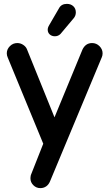

<svg xmlns="http://www.w3.org/2000/svg" viewBox="-20 -733 564 990"><path d="M226 -580Q226 -591 234 -604L284 -690Q296 -713 325 -713Q345 -713 358 -701Q371 -689 371 -669Q371 -652 360 -639L292 -558Q280 -546 263 -546Q247 -546 236.5 -555.5Q226 -565 226 -580ZM69 -511Q86 -511 100 -501.5Q114 -492 119 -479L261 -128L405 -477Q421 -511 455 -511Q477 -511 493 -495Q509 -479 509 -458Q509 -447 505 -438L238 202Q231 219 218 228Q205 237 188 237Q167 237 152 222Q137 207 137 187Q137 180 139 170L203 8L20 -436Q15 -447 15 -458Q15 -479 31 -495Q47 -511 69 -511Z"/></svg>

Font: 寒蝉全圆体 Bold
Style: Regular
Weight: 700
Designer: Warren2060
      Designed by Motoya company      

      [Varela Round]
      Joe Prince(Latin component); Avraham Cornf
Foundry: ChillType
Version: Version 3.200